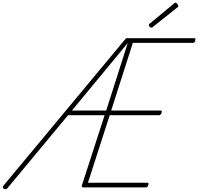

<svg xmlns="http://www.w3.org/2000/svg" viewBox="-71 -1394 1473 1428"><path d="M1011 0H553Q544 0 539.5 -3.5Q535 -7 538 -15L707 -537H435L-12 1Q-19 11 -26 13Q-33 15 -41 11Q-50 6 -50.5 0Q-51 -6 -43 -16L859 -1101Q864 -1107 868.5 -1109Q873 -1111 883 -1110H1370Q1381 -1110 1382 -1105.5Q1383 -1101 1381 -1093Q1379 -1083 1374.5 -1079Q1370 -1075 1360 -1075H917L756 -572H1125Q1130 -572 1132 -568Q1134 -564 1131 -555Q1127 -546 1122.5 -541.5Q1118 -537 1113 -537H745L583 -35H1021Q1032 -35 1033 -30.5Q1034 -26 1032 -18Q1029 -8 1024.5 -4Q1020 0 1011 0ZM464 -572H719L879 -1074ZM1054 -1188Q1049 -1188 1042.5 -1194.5Q1036 -1201 1036 -1206Q1036 -1208 1037 -1210Q1038 -1212 1040 -1216L1221 -1366Q1225 -1369 1227.5 -1371.5Q1230 -1374 1233 -1374Q1238 -1374 1243 -1370Q1248 -1366 1251.5 -1360.5Q1255 -1355 1255 -1351Q1255 -1347 1254.5 -1345Q1254 -1343 1251 -1341L1065 -1193Q1062 -1191 1059.5 -1189.5Q1057 -1188 1054 -1188Z"/></svg>

Font: Playwrite CU Thin
Style: Regular
Weight: 250
Designer: Veronika Burian, José Scaglione
Foundry: TypeTogether
Version: Version 1.002